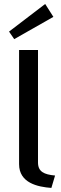

<svg xmlns="http://www.w3.org/2000/svg" viewBox="-20 -924 302 956"><path d="M245.8 -840 205 -904.2 25 -766.7 50.8 -729.2ZM75 -106.7C75 -12.5 168.3 6.7 235.8 11.7L254.2 -50C199.2 -55 169.2 -69.2 169.2 -115V-675H75Z"/></svg>

Font: Boon Medium
Style: Regular
Weight: 500
Designer: Sungsit Sawaiwan
Foundry: FontUni
Version: Version 2.0